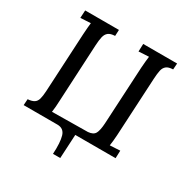

<svg xmlns="http://www.w3.org/2000/svg" viewBox="-194 -860 1154 1192"><g transform="rotate(30 383.0 -264.5)"><path d="M348 171Q353 87 340 43.5Q327 0 281 0L282 -35L411 -36L400 171ZM735 -700 732 -656Q700 -655 684.5 -642.5Q669 -630 664 -606.5Q659 -583 657 -545L635 -129Q634 -107 631.5 -86.5Q629 -66 627 -51Q645 -52 665 -53Q685 -54 700 -55L698 0H39L42 -44Q71 -46 87 -56Q103 -66 109 -88Q115 -110 117 -146L139 -566Q141 -593 142.5 -614.5Q144 -636 146 -649Q129 -648 109 -647Q89 -646 73 -645L76 -700H318L316 -656Q284 -655 268.5 -642.5Q253 -630 247.5 -606.5Q242 -583 240 -545L219 -134Q218 -112 216.5 -91Q215 -70 212 -52L468 -55Q506 -58 518 -81Q530 -104 533 -154L555 -566Q557 -593 559 -614.5Q561 -636 563 -649Q545 -648 525 -647Q505 -646 490 -645L492 -700Z"/></g></svg>

Font: Lora Medium
Style: Italic
Weight: 500
Italic angle: -3°
Designer: Olga Karpushina, Alexei Vanyashin (Cyrillic)
Foundry: Cyreal
Version: Version 3.004